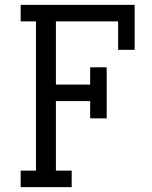

<svg xmlns="http://www.w3.org/2000/svg" viewBox="-20 -770 624 790"><path d="M351 -283V-354H210V-68H275V0H65V-68H128V-682H65V-750H534V-565H466V-682H210V-422H351V-493H419V-283Z"/></svg>

Font: Kelly Slab
Style: Regular
Weight: 400
Designer: Denis Masharov
Foundry: Denis Masharov
Version: Version 1.001